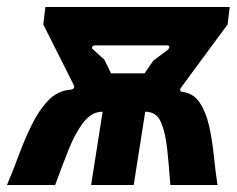

<svg xmlns="http://www.w3.org/2000/svg" viewBox="-56 -530 680 550"><path d="M-36 0Q-19 -40 -2 -86Q15 -132 35.5 -173.5Q56 -215 82.5 -242.5Q109 -270 145 -273Q161 -275 155 -287L68 -460L74 -510H602L596 -460L464 -281Q455 -269 466 -267Q498 -263 516 -236Q534 -209 543 -169Q552 -129 556.5 -84.5Q561 -40 567 0H432Q428 -55 423 -102.5Q418 -150 405 -180Q392 -210 360 -210L327 0H205L238 -210Q207 -210 183.5 -180Q160 -150 141 -102.5Q122 -55 102 0ZM262 -320H358L383 -356L424 -387Q429 -391 429 -395.5Q429 -400 423 -400H215Q211 -400 208.5 -396Q206 -392 210 -389L243 -359Z"/></svg>

Font: Finlandica
Style: Bold Italic
Weight: 700
Italic angle: -8°
Designer: Niklas Ekholm, Juho Hiilivirta, Jaakko Suomalainen
Foundry: Helsinki Type Studio
Version: Version 1.064; ttfautohint (v1.8.4.7-5d5b)